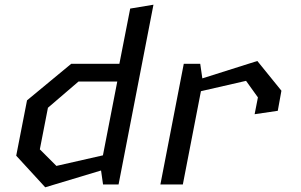

<svg xmlns="http://www.w3.org/2000/svg" viewBox="-20 -785 1280 817"><path d="M418.5 0H484.5L633 -765L534 -748.5L488 -513.5H283L95 -358L49 -122.5L172.5 12L410 -59.5ZM149.5 -149.5 184 -326.5 314 -438H479L418 -124L220 -79Z M1063.5 -299 1162 -313.5 1177.5 -399 1075 -525.5 841 -451.5 832 -513.5H762L662.5 0H758L835 -397L1027 -441L1077.5 -370.5Z"/></svg>

Font: Monaspace Krypton
Style: Italic
Weight: 400
Italic angle: -11°
Designer: Riley Cran & the Lettermatic Team
Foundry: Lettermatic
Version: Version 1.101 (Monaspace Krypton)